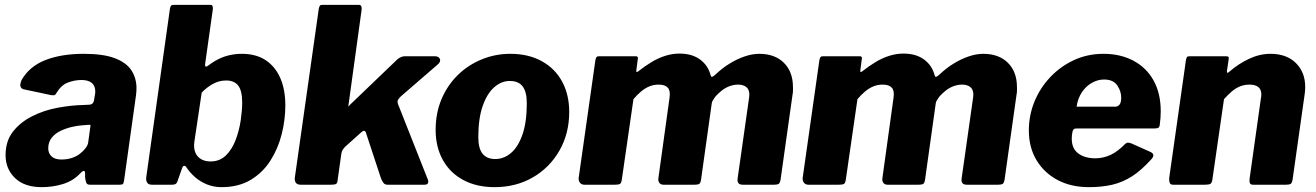

<svg xmlns="http://www.w3.org/2000/svg" viewBox="-20 -762 5429 792"><path d="M308 -44Q280 -15 238.5 -2.5Q197 10 152 10Q81 10 42 -27.5Q3 -65 3 -122Q3 -180 33.5 -219Q64 -258 112.5 -282.5Q161 -307 217.5 -317.5Q274 -328 326 -329L346 -330Q365 -330 368 -349L371 -368Q372 -373 372.5 -376.5Q373 -380 373 -384Q373 -408 358.5 -420Q344 -432 316 -432Q288 -432 260 -421.5Q232 -411 212 -377Q209 -371 204.5 -369.5Q200 -368 189 -370L76 -394Q69 -396 65 -404Q61 -412 69 -432Q102 -489 168 -514.5Q234 -540 325 -540Q406 -540 453.5 -522Q501 -504 522 -472Q543 -440 543 -398Q543 -391 542.5 -384Q542 -377 541 -369L492 -19Q490 -6 487 -3Q484 0 471 0H351Q339 0 336 -8Q333 -16 331 -29V-48Q330 -68 308 -44ZM352 -235Q354 -244 353 -246Q352 -248 343 -247L319 -245Q301 -244 277 -238.5Q253 -233 230.5 -222.5Q208 -212 193.5 -194Q179 -176 179 -150Q179 -130 192.5 -117Q206 -104 233 -104Q258 -104 278 -111Q298 -118 310 -128Q323 -138 333 -151Q343 -164 344 -176Z M607 0Q593 0 587.5 -8Q582 -16 583 -29L681 -726Q683 -736 686 -739Q689 -742 697 -742H848Q856 -742 857.5 -734.5Q859 -727 857 -717L826 -497Q825 -489 828.5 -487.5Q832 -486 841 -493Q862 -509 884 -519.5Q906 -530 929.5 -535Q953 -540 977 -540Q1036 -540 1075.5 -514Q1115 -488 1136 -440.5Q1157 -393 1157 -327Q1157 -268 1142 -208.5Q1127 -149 1095.5 -99.5Q1064 -50 1014 -20Q964 10 894 10Q862 10 834.5 -1Q807 -12 785.5 -30.5Q764 -49 748 -73Q745 -78 739.5 -78Q734 -78 730 -65L714 -20Q711 -8 705.5 -4Q700 0 690 0ZM782 -179Q778 -152 785.5 -133.5Q793 -115 809.5 -105.5Q826 -96 848 -96Q887 -96 912.5 -121.5Q938 -147 952.5 -186Q967 -225 973 -266Q979 -307 979 -339Q979 -388 962.5 -409Q946 -430 913 -430Q883 -430 857.5 -415.5Q832 -401 812 -380Z M1745 -21Q1748 -14 1745.5 -7Q1743 0 1730 0H1579Q1567 0 1561 -8.5Q1555 -17 1551 -28L1490 -213Q1485 -230 1470 -216L1403 -156Q1399 -152 1394.5 -145.5Q1390 -139 1388 -128L1373 -21Q1372 -7 1366.5 -3.5Q1361 0 1345 0H1221Q1206 0 1200.5 -8Q1195 -16 1196 -28L1295 -726Q1297 -736 1300 -739Q1303 -742 1311 -742H1460Q1469 -742 1471 -734.5Q1473 -727 1471 -717L1417 -325Q1416 -321 1417.5 -323Q1419 -325 1426 -332L1620 -518Q1629 -525 1636.5 -527.5Q1644 -530 1650 -530H1773Q1789 -530 1794 -520Q1799 -510 1789 -499L1633 -364Q1626 -357 1622 -350.5Q1618 -344 1622 -332L1745 -21Z M2020 10Q1946 10 1891 -19.5Q1836 -49 1806.5 -102.5Q1777 -156 1777 -226Q1777 -296 1801.5 -353.5Q1826 -411 1868.5 -452.5Q1911 -494 1967 -517Q2023 -540 2085 -540Q2160 -540 2215 -509.5Q2270 -479 2299 -425Q2328 -371 2328 -300Q2328 -211 2287.5 -140.5Q2247 -70 2177.5 -30Q2108 10 2020 10ZM2023 -106Q2059 -106 2088.5 -131.5Q2118 -157 2135.5 -208Q2153 -259 2153 -336Q2153 -383 2136 -405.5Q2119 -428 2083 -428Q2048 -428 2018.5 -402Q1989 -376 1971 -324.5Q1953 -273 1953 -196Q1953 -150 1970.5 -128Q1988 -106 2023 -106Z M2391 0Q2379 0 2372.5 -8Q2366 -16 2367 -28L2436 -514Q2438 -524 2441 -527Q2444 -530 2452 -530H2601Q2610 -530 2611 -525.5Q2612 -521 2610 -512L2605 -473Q2603 -460 2613 -468Q2641 -490 2668.5 -506.5Q2696 -523 2725 -532Q2754 -541 2783 -541Q2835 -541 2868.5 -516Q2902 -491 2912 -449Q2914 -444 2918.5 -445.5Q2923 -447 2933 -456Q2958 -480 2988.5 -499Q3019 -518 3051 -529Q3083 -540 3112 -540Q3176 -540 3213.5 -503Q3251 -466 3251 -402Q3251 -395 3251 -387Q3251 -379 3249 -370L3200 -22Q3198 -8 3192.5 -4Q3187 0 3173 0H3044Q3018 0 3023 -28L3069 -352Q3070 -358 3070.5 -363.5Q3071 -369 3071 -372Q3071 -393 3058.5 -403Q3046 -413 3024 -413Q3007 -413 2989.5 -406.5Q2972 -400 2958 -389Q2944 -378 2932 -365Q2927 -358 2922 -350.5Q2917 -343 2916 -336L2872 -22Q2870 -8 2865 -4Q2860 0 2846 0H2717Q2706 0 2700 -7.5Q2694 -15 2696 -28L2742 -360Q2746 -388 2734.5 -400.5Q2723 -413 2697 -413Q2677 -413 2659.5 -406Q2642 -399 2625.5 -385.5Q2609 -372 2593 -353L2545 -21Q2543 -7 2537.5 -3.5Q2532 0 2516 0H2391Z M3315 0Q3303 0 3296.5 -8Q3290 -16 3291 -28L3360 -514Q3362 -524 3365 -527Q3368 -530 3376 -530H3525Q3534 -530 3535 -525.5Q3536 -521 3534 -512L3529 -473Q3527 -460 3537 -468Q3565 -490 3592.5 -506.5Q3620 -523 3649 -532Q3678 -541 3707 -541Q3759 -541 3792.5 -516Q3826 -491 3836 -449Q3838 -444 3842.5 -445.5Q3847 -447 3857 -456Q3882 -480 3912.5 -499Q3943 -518 3975 -529Q4007 -540 4036 -540Q4100 -540 4137.5 -503Q4175 -466 4175 -402Q4175 -395 4175 -387Q4175 -379 4173 -370L4124 -22Q4122 -8 4116.5 -4Q4111 0 4097 0H3968Q3942 0 3947 -28L3993 -352Q3994 -358 3994.5 -363.5Q3995 -369 3995 -372Q3995 -393 3982.5 -403Q3970 -413 3948 -413Q3931 -413 3913.5 -406.5Q3896 -400 3882 -389Q3868 -378 3856 -365Q3851 -358 3846 -350.5Q3841 -343 3840 -336L3796 -22Q3794 -8 3789 -4Q3784 0 3770 0H3641Q3630 0 3624 -7.5Q3618 -15 3620 -28L3666 -360Q3670 -388 3658.5 -400.5Q3647 -413 3621 -413Q3601 -413 3583.5 -406Q3566 -399 3549.5 -385.5Q3533 -372 3517 -353L3469 -21Q3467 -7 3461.5 -3.5Q3456 0 3440 0H3315Z M4472 10Q4398 10 4342.5 -19.5Q4287 -49 4255.5 -101.5Q4224 -154 4224 -224Q4224 -286 4247 -342.5Q4270 -399 4312 -443.5Q4354 -488 4410 -514Q4466 -540 4532 -540Q4602 -540 4655.5 -511.5Q4709 -483 4738.5 -430Q4768 -377 4768 -303Q4768 -289 4767 -275Q4766 -261 4764 -247Q4763 -238 4758 -235Q4753 -232 4740 -232H4418Q4407 -232 4404 -218.5Q4401 -205 4401 -190Q4401 -149 4428 -129Q4455 -109 4498 -109Q4531 -109 4561 -123Q4591 -137 4622 -169Q4628 -174 4634 -173.5Q4640 -173 4648 -170L4724 -136Q4747 -126 4731 -107Q4689 -60 4650 -35Q4611 -10 4568 0Q4525 10 4472 10ZM4581 -322Q4591 -322 4598 -330.5Q4605 -339 4605 -359Q4605 -386 4588.5 -410Q4572 -434 4534 -434Q4508 -434 4483.5 -420Q4459 -406 4442.5 -381Q4426 -356 4421 -322Z M4819 0Q4808 0 4805 -8Q4802 -16 4803 -28L4872 -514Q4874 -524 4876.5 -527Q4879 -530 4888 -530H5038Q5044 -530 5047 -527.5Q5050 -525 5048 -516L5041 -468Q5040 -456 5052 -467Q5089 -499 5132.5 -519.5Q5176 -540 5221 -540Q5287 -540 5325.5 -502Q5364 -464 5364 -403Q5364 -396 5363.5 -389.5Q5363 -383 5362 -375L5312 -22Q5310 -8 5304.5 -4Q5299 0 5284 0H5149Q5138 0 5135.5 -7.5Q5133 -15 5135 -28L5181 -355Q5182 -360 5182.5 -364.5Q5183 -369 5183 -372Q5183 -393 5170.5 -403Q5158 -413 5134 -413Q5114 -413 5096 -406Q5078 -399 5062 -385.5Q5046 -372 5029 -353L4981 -21Q4979 -7 4972.5 -3.5Q4966 0 4950 0H4819Z"/></svg>

Font: Libre Franklin Thin ExtraBold
Style: Italic
Weight: 800
Italic angle: -8°
Version: Version 2.000